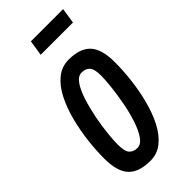

<svg xmlns="http://www.w3.org/2000/svg" viewBox="-233 -769 829 829"><g transform="rotate(-45 181.0 -355.0)"><path d="M149 10Q80 10 47.5 -24.5Q15 -59 15 -139Q15 -188 21.5 -243.5Q28 -299 42 -353Q56 -407 78.5 -451.5Q101 -496 133.5 -522.5Q166 -549 209 -549Q277 -549 309.5 -514.5Q342 -480 342 -400Q342 -350 335.5 -294Q329 -238 315 -184Q301 -130 278.5 -86Q256 -42 224 -16Q192 10 149 10ZM149 -69Q171 -69 188.5 -94.5Q206 -120 219.5 -161Q233 -202 241.5 -248Q250 -294 254.5 -335Q259 -376 259 -402Q259 -442 245.5 -456Q232 -470 209 -470Q186 -470 168.5 -444Q151 -418 138 -377Q125 -336 116 -290Q107 -244 103 -203.5Q99 -163 99 -139Q99 -98 112 -83.5Q125 -69 149 -69ZM138 -649 149 -720H346L335 -649Z"/></g></svg>

Font: Georama Condensed Medium
Style: Italic
Weight: 500
Width: 3
Italic angle: -9°
Designer: Jean-Baptiste Levee
Foundry: Production Type
Version: Version 1.000